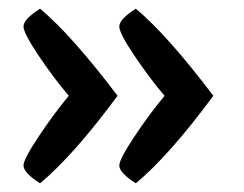

<svg xmlns="http://www.w3.org/2000/svg" viewBox="-20 -458 561 441"><path d="M254 -78Q254 -92 288.5 -144Q323 -196 358 -238Q323 -279 288.5 -330.5Q254 -382 254 -397Q254 -414 292 -438Q364 -378 470 -238Q368 -100 292 -37Q254 -61 254 -78ZM34 -78Q34 -92 68.5 -144Q103 -196 138 -238Q103 -279 68.5 -330.5Q34 -382 34 -397Q34 -414 72 -438Q144 -378 250 -238Q148 -100 72 -37Q34 -61 34 -78Z"/></svg>

Font: Overlock
Style: Bold
Weight: 700
Designer: Dario Muhafara
Foundry: Dario Manuel Muhafara
Version: Version 1.002